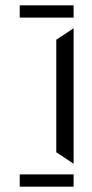

<svg xmlns="http://www.w3.org/2000/svg" viewBox="-20 -630 346 720"><path d="M54 24V70H256V24ZM54 -564H256V-610H54ZM191 -59 256 -16V-524L191 -481Z"/></svg>

Font: Charger Static
Style: Regular
Weight: 1000
Designer: Jasper
Foundry: KineticPlasma Fonts/Cannot Into Space Fonts
Version: Version 1.1